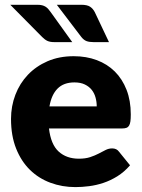

<svg xmlns="http://www.w3.org/2000/svg" viewBox="-20 -756 579 784"><path d="M375 -321.5Q375 -340 370.2 -357.5Q365.5 -375 354.8 -388.8Q344 -402.5 326.5 -411Q309 -419.5 284 -419.5Q240 -419.5 215 -394.2Q190 -369 182 -321.5ZM180 -231.5Q187.5 -166.5 219.5 -137.2Q251.5 -108 302 -108Q329 -108 348.5 -114.5Q368 -121 383.2 -129Q398.5 -137 411.2 -143.5Q424 -150 438 -150Q456.5 -150 466 -136.5L511 -81Q487 -53.5 459.2 -36.2Q431.5 -19 402.2 -9.2Q373 0.5 343.8 4.2Q314.5 8 288 8Q233.5 8 185.8 -9.8Q138 -27.5 102.2 -62.5Q66.5 -97.5 45.8 -149.5Q25 -201.5 25 -270.5Q25 -322.5 42.8 -369Q60.5 -415.5 93.8 -450.5Q127 -485.5 174.2 -506Q221.5 -526.5 281 -526.5Q332.5 -526.5 375.2 -510.5Q418 -494.5 448.8 -464Q479.5 -433.5 496.8 -389.2Q514 -345 514 -289Q514 -271.5 512.5 -260.5Q511 -249.5 507 -243Q503 -236.5 496.2 -234Q489.5 -231.5 479 -231.5ZM312 -736.5Q335.5 -736.5 347.5 -728.8Q359.5 -721 367 -706.5L425 -584H362Q344.5 -584 333.2 -588.2Q322 -592.5 312 -605L212 -736.5ZM132 -736.5Q143.5 -736.5 151.8 -734.5Q160 -732.5 166.2 -728.5Q172.5 -724.5 177.2 -719Q182 -713.5 187 -706.5L275 -584H202Q184.5 -584 174 -588.8Q163.5 -593.5 152 -605L22 -736.5Z"/></svg>

Font: Lato ExtraBold
Style: Regular
Weight: 800
Designer: Lukasz Dziedzic with Adam Twardoch and Botio Nikoltchev
Foundry: tyPoland Lukasz Dziedzic
Version: Version 2.015; 2015-08-06; http://www.latofonts.com/